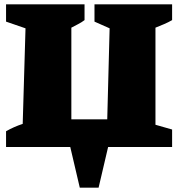

<svg xmlns="http://www.w3.org/2000/svg" viewBox="-20 -680 827 888"><path d="M8 0V-73Q45 -94 85 -107L98 -549L8 -580V-660H371V-587Q358 -577 341.5 -568.5Q325 -560 310 -552V-128H476L487 -549L417 -580V-660H776V-587Q759 -577 739 -568.5Q719 -560 699 -552V-103L776 -81V0H480L436 188H349L305 0Z"/></svg>

Font: Piazzolla SC Black
Style: Regular
Weight: 900
Designer: Juan Pablo del Peral
Foundry: Huerta Tipografica
Version: Version 1.330